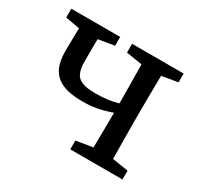

<svg xmlns="http://www.w3.org/2000/svg" viewBox="-110 -618 787 755"><g transform="rotate(30 284.0 -240.5)"><path d="M232 -187Q176 -187 142 -202Q108 -217 92.5 -247Q77 -277 77 -324Q77 -363 78 -402Q79 -441 80 -481H165Q164 -457 163.5 -433Q163 -409 163 -383Q163 -357 163 -326Q163 -295 171.5 -276Q180 -257 201.5 -248.5Q223 -240 259 -240Q293 -240 316 -243Q339 -246 359.5 -252Q380 -258 402 -267V-224Q374 -214 349 -205.5Q324 -197 296.5 -192Q269 -187 232 -187ZM361 0Q362 -26 362.5 -63Q363 -100 363.5 -140Q364 -180 364 -213V-268Q364 -301 363.5 -341Q363 -381 362.5 -418.5Q362 -456 361 -481H453Q452 -456 451.5 -418.5Q451 -381 450.5 -341Q450 -301 450 -268V-213Q450 -180 450.5 -140Q451 -100 451.5 -63Q452 -26 453 0ZM14 -441V-481H236V-441L133 -424H109ZM287 0V-40L392 -57H417L524 -40V0ZM290 -441V-481H524V-441L422 -424H397Z"/></g></svg>

Font: Source Serif 4 18pt
Style: Regular
Weight: 400
Designer: Frank Grießhammer
Foundry: Adobe Systems Incorporated
Version: Version 4.004;hotconv 1.0.116;makeotfexe 2.5.65601